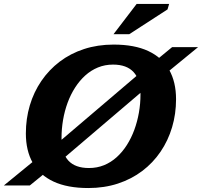

<svg xmlns="http://www.w3.org/2000/svg" viewBox="-52 -936 1020 969"><path d="M947.5 -698 767 -550 711.5 -514 245.5 -117 201 -83.5 98.5 0H-32.5L148.5 -148L203.5 -183.5L669.5 -580.5L714.5 -614L816.5 -698ZM258.5 -239Q258.5 -163 293 -125.5Q327.5 -88 397 -88Q437.5 -88 472.8 -102.2Q508 -116.5 537 -142.8Q566 -169 588.2 -204Q610.5 -239 625.8 -280.5Q641 -322 649 -367.2Q657 -412.5 657 -459Q657 -534.5 622.2 -572.2Q587.5 -610 518.5 -610Q477.5 -610 442.2 -595.5Q407 -581 378.2 -555Q349.5 -529 327 -494Q304.5 -459 289.2 -417.5Q274 -376 266.2 -330.5Q258.5 -285 258.5 -239ZM836.5 -435Q836.5 -361 816.5 -293.8Q796.5 -226.5 758.2 -170.2Q720 -114 665.8 -73Q611.5 -32 543 -9.5Q474.5 13 393.5 13Q288.5 13 218.5 -19.5Q148.5 -52 113.5 -113.8Q78.5 -175.5 78.5 -262.5Q78.5 -337 98.5 -404.2Q118.5 -471.5 156.8 -527.5Q195 -583.5 249.2 -624.8Q303.5 -666 372.2 -688.5Q441 -711 521.5 -711Q627 -711 696.8 -678.2Q766.5 -645.5 801.5 -584Q836.5 -522.5 836.5 -435ZM521 -763.5 637.5 -916H801.5L793.5 -888.5L600.5 -763.5Z"/></svg>

Font: Newsreader 9pt
Style: Bold Italic
Weight: 700
Italic angle: -17°
Designer: Hugues Gentile
Foundry: Production Type
Version: Version 1.003